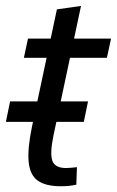

<svg xmlns="http://www.w3.org/2000/svg" viewBox="-32 -632 400 657"><path d="M49.7 -434.2 63.8 -500H348L333.8 -434.2ZM231.3 -60 229.2 0Q214.2 3 202.8 4.2Q191.5 5.3 176 5.3Q124.3 5.3 97.4 -13.8Q70.5 -32.8 66.1 -77.9Q61.7 -123 77.7 -200L162.7 -600L245.2 -611.7L150.7 -167Q138.3 -106.5 147.2 -81.8Q156 -57 194.3 -57Q203.3 -57 211.8 -58Q220.3 -59 231.3 -60ZM-11.8 -215 2.5 -285H269.2L254.8 -215Z"/></svg>

Font: Epunda Slab Light
Style: Italic
Weight: 300
Italic angle: -12°
Designer: Simon Atzbach
Foundry: typofactur
Version: Version 1.102